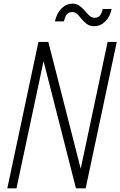

<svg xmlns="http://www.w3.org/2000/svg" viewBox="-20 -1029 658 1049"><path d="M20 0 190 -800H244L421 -107L568 -800H618L448 0H395L218 -695L70 0ZM494 -886Q471 -886 455 -897.5Q439 -909 426.5 -924.5Q414 -940 402.5 -951.5Q391 -963 376 -963Q353 -963 343.5 -948.5Q334 -934 329 -912H280Q290 -957 316 -983Q342 -1009 377 -1009Q398 -1009 414 -997.5Q430 -986 443 -970.5Q456 -955 468.5 -943.5Q481 -932 495 -932Q518 -932 527.5 -946Q537 -960 541 -980H590Q581 -937 555 -911.5Q529 -886 494 -886Z"/></svg>

Font: Victor Mono Thin Thin
Style: Italic
Weight: 250
Italic angle: -12°
Monospace: yes
Version: Version 1.561;gftools[0.9.30]